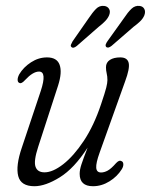

<svg xmlns="http://www.w3.org/2000/svg" viewBox="-20 -636 522 664"><path d="M399.5 -79Q406 -77 406.5 -68.5Q407 -60 401 -50.5Q385.5 -25.5 358.5 -8.8Q331.5 8 301.5 8Q255.5 8 255.5 -35Q255.5 -49 261.8 -68Q268 -87 283 -125.5Q236.5 -53.5 186.8 -22.8Q137 8 99 8Q52 8 43 -27.2Q34 -62.5 55.5 -125.5L121 -321.5Q143 -388.5 115 -388.5Q94 -388.5 67 -359.5Q54.5 -345.5 47.5 -349Q41.5 -351 41 -359.2Q40.5 -367.5 46.5 -379Q61 -403.5 87.2 -420.5Q113.5 -437.5 142.5 -437.5Q177 -437.5 186.2 -411.8Q195.5 -386 181 -340.5L112 -128Q96 -79 102.8 -59.5Q109.5 -40 134 -40Q162.5 -40 198.8 -68.2Q235 -96.5 270 -149.2Q305 -202 329.5 -275.5Q343.5 -317 347.5 -333.2Q351.5 -349.5 351.5 -359Q351.5 -372 349 -382Q346.5 -392 346.5 -403.5Q346.5 -420 360 -428.8Q373.5 -437.5 396 -437.5Q420.5 -437.5 425 -418.5Q429.5 -399.5 412.5 -354L324.5 -108Q311.5 -72 312.8 -55.8Q314 -39.5 329.5 -39.5Q340.5 -39.5 352.5 -46Q364.5 -52.5 381.5 -72Q392.5 -83.5 399.5 -79ZM408.5 -573Q422 -593.5 434.5 -605.5Q447 -617.5 463 -615.5Q474.5 -614 479.2 -604.8Q484 -595.5 479 -582.5Q474 -571 464.2 -561.8Q454.5 -552.5 441.5 -543L366 -477.5Q353.5 -467.5 347 -474Q344 -478 346 -483.2Q348 -488.5 352 -494ZM286 -572Q300 -593 312 -605.2Q324 -617.5 340.5 -615.5Q352 -614 357.2 -605.2Q362.5 -596.5 357.5 -583.5Q353 -572.5 343.5 -562.8Q334 -553 321 -543L245.5 -477Q233 -467 227 -473.5Q223.5 -476.5 225.5 -481.8Q227.5 -487 231 -493Z"/></svg>

Font: Fraunces 144pt S100 Light
Style: Italic
Weight: 300
Italic angle: -16°
Version: Version 1.000; ttfautohint (v1.8.3)